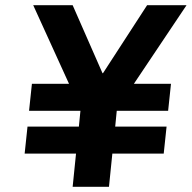

<svg xmlns="http://www.w3.org/2000/svg" viewBox="-20 -720 739 740"><path d="M260 0 273 -128H75L86 -232H284L290 -293H92L103 -397H246L108 -700H260L375 -438H377L547 -700H699L496 -397H639L628 -293H430L424 -232H622L611 -128H413L400 0Z"/></svg>

Font: Quantico
Style: Bold Italic
Weight: 700
Italic angle: -12°
Designer: Matt Desmond
Foundry: MADtype
Version: Version 2.002